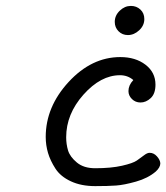

<svg xmlns="http://www.w3.org/2000/svg" viewBox="-20 -631 568 656"><path d="M136.2 -163.1Q136.2 -266.1 214.6 -351.1Q293 -436 391.1 -436Q442.9 -436 477.1 -409.9Q511.2 -383.8 511.2 -341.8Q511.2 -311 495.1 -295.9Q479 -280.8 460 -280.8Q442.9 -280.8 430.9 -292.5Q418.9 -304.2 418.9 -319.8Q418.9 -339.8 435.1 -356.9V-357.9Q416 -374 390.1 -374Q324.2 -374 265.1 -307.6Q206.1 -241.2 206.1 -162.1Q206.1 -138.2 212.6 -116.7Q219.2 -95.2 242.7 -75.7Q266.1 -56.2 305.2 -56.2Q359.4 -56.2 396.7 -64.7Q434.1 -73.2 447.5 -82.5Q460.9 -91.8 471.9 -100.3Q482.9 -108.9 491.2 -108.9Q505.4 -108.9 516.1 -96.9Q526.9 -85 527.8 -73.2Q527.8 -59.1 512.2 -44.9Q485.4 -22 444.6 -10.5Q403.8 1 376.5 2.9Q349.1 4.9 305.2 4.9Q257.3 4.9 222.2 -11.5Q187 -27.8 169.4 -54.9Q151.9 -82 144 -108.6Q136.2 -135.3 136.2 -163.1ZM372.1 -556.2Q372.1 -578.1 389.2 -594.5Q406.2 -610.8 427.2 -610.8Q446.3 -610.8 459.7 -598.4Q473.1 -585.9 473.1 -565.9Q473.1 -543.9 455.6 -527.6Q438 -511.2 417 -511.2Q397.9 -511.2 385 -524.2Q372.1 -537.1 372.1 -556.2Z"/></svg>

Font: CMU Typewriter Text
Style: Italic
Weight: 500
Italic angle: -14.04°
Version: Version 0.7.0